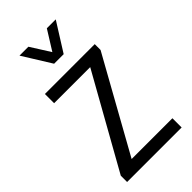

<svg xmlns="http://www.w3.org/2000/svg" viewBox="-228 -781 839 839"><g transform="rotate(-45 192.0 -361.5)"><path d="M22 0V-39L263 -469H40V-526H348V-490L107 -57H359V0ZM80 -723H135L209 -606H176L249 -723H304L221 -591H162Z"/></g></svg>

Font: Archivo Condensed Light
Style: Regular
Weight: 300
Width: 3
Designer: Hector Gatti
Foundry: Omnibus-Type
Version: Version 2.001